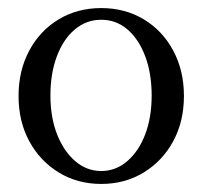

<svg xmlns="http://www.w3.org/2000/svg" viewBox="-20 -445 502 476"><path d="M231 11Q172 11 125.5 -17.5Q79 -46 52.5 -95Q26 -144 26 -207Q26 -270 52.5 -319.5Q79 -369 125.5 -397Q172 -425 231 -425Q290 -425 336.5 -397Q383 -369 409.5 -319.5Q436 -270 436 -207Q436 -144 409.5 -95Q383 -46 336.5 -17.5Q290 11 231 11ZM231 -21Q267 -21 295.5 -45.5Q324 -70 340 -112Q356 -154 356 -208Q356 -263 340 -305.5Q324 -348 296 -372Q268 -396 231 -396Q194 -396 165.5 -372Q137 -348 121 -305.5Q105 -263 105 -208Q105 -154 121.5 -112Q138 -70 166.5 -45.5Q195 -21 231 -21Z"/></svg>

Font: Junicode
Style: Regular
Weight: 400
Designer: Peter S. Baker
Version: Version 2.100; ttfautohint (v1.8.4)